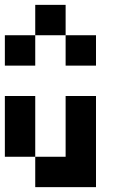

<svg xmlns="http://www.w3.org/2000/svg" viewBox="-20 -645 540 790"><path d="M250 -625V-500H125V-625ZM125 -500V-375H0V-500ZM375 -500V-375H250V-500ZM125 -250V0H250V-250H375V125H125V0H0V-250Z"/></svg>

Font: Bytesized
Style: Regular
Weight: 400
Monospace: yes
Designer: baltdev
Version: Version 1.000